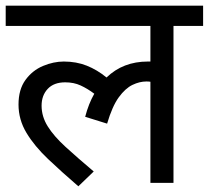

<svg xmlns="http://www.w3.org/2000/svg" viewBox="-20 -642 733 674"><path d="M0 -551V-622H693V-551H589V0H508V-355Q502 -356 494 -356Q470 -356 445 -344Q420 -332 397 -300.5Q374 -269 356 -208L279 -232Q291 -278 311 -313Q287 -331 263 -342Q239 -353 209 -353Q169 -353 147.5 -330Q126 -307 126 -271Q126 -233 147.5 -198.5Q169 -164 210 -126.5Q251 -89 309 -40L255 12Q197 -38 149 -83.5Q101 -129 73 -175.5Q45 -222 45 -275Q45 -328 69.5 -361.5Q94 -395 131 -410.5Q168 -426 204 -426Q248 -426 284.5 -411.5Q321 -397 354 -370Q412 -426 499 -426Q504 -426 508 -426V-551Z"/></svg>

Font: Noto Sans
Style: Regular
Weight: 400
Designer: Monotype Design Team
Foundry: Monotype Imaging Inc.
Version: Version 2.007